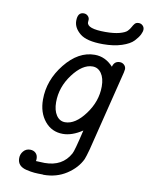

<svg xmlns="http://www.w3.org/2000/svg" viewBox="-94 -707 778 1003"><g transform="rotate(10 295.0 -205.5)"><path d="M66.9 164.1Q66.9 143.1 80.6 127Q94.2 110.8 116.2 110.8Q134.3 110.8 145.8 121.8Q157.2 132.8 157.2 151.9Q157.2 159.7 155.8 164.1Q185.5 166 202.1 166Q296.4 166 336.9 91.8Q345.7 77.6 372.1 -36.1Q317.9 0 269 0Q210 0 173.1 -44.9Q136.2 -89.8 136.2 -159.2Q136.2 -262.2 206.1 -349.1Q275.9 -436 362.8 -436Q418.9 -436 460.9 -390.1Q468.8 -420.9 498 -420.9Q511.2 -420.9 521 -411.9Q530.8 -402.8 530.8 -389.2L527.8 -371.1L421.9 55.2Q410.6 96.2 404.8 109.9Q381.8 158.7 328.9 193.4Q275.9 228 207 228Q206.1 228 204.6 227.5Q203.1 227.1 202.1 227.1Q176.3 227.1 158.2 225.6Q140.1 224.1 116 218.5Q91.8 212.9 79.3 199.5Q66.9 186 66.9 164.1ZM206.1 -157.2Q206.1 -114.3 223.6 -88.1Q241.2 -62 270 -62Q324.2 -62 375.5 -131.1Q426.8 -200.2 426.8 -278.8Q426.8 -322.8 408.9 -348.4Q391.1 -374 361.8 -374Q308.6 -374 257.3 -305.7Q206.1 -237.3 206.1 -157.2ZM235.8 -594.2Q235.8 -639.2 268.1 -639.2Q281.2 -639.2 290 -630.6Q298.8 -622.1 298.8 -610.8Q298.8 -608.9 298.3 -604Q297.9 -599.1 297.9 -597.2Q297.9 -563 395 -563Q440.9 -563 470.5 -571Q500 -579.1 510.5 -590.1Q521 -601.1 526.6 -612.1Q532.2 -623 539.1 -631.1Q545.9 -639.2 560.1 -639.2Q572.3 -639.2 581.1 -630.6Q589.8 -622.1 589.8 -609.9Q589.8 -598.6 582 -582.8Q574.2 -566.9 555.2 -546.4Q536.1 -525.9 493.7 -512Q451.2 -498 394 -498Q307.1 -498 271.5 -527.6Q235.8 -557.1 235.8 -594.2Z"/></g></svg>

Font: CMU Typewriter Text
Style: Italic
Weight: 500
Italic angle: -14.04°
Version: Version 0.7.0